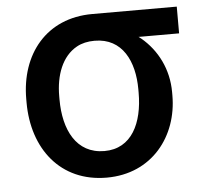

<svg xmlns="http://www.w3.org/2000/svg" viewBox="-44 -573 656 629"><g transform="rotate(-5 284.0 -259.0)"><path d="M559.6 -528.3H281.7C130.4 -528.3 42 -417 42 -269.5V-258.3C42 -106 130.4 9.8 282.7 9.8C432.1 9.8 520 -106 520 -239.7V-250.5C520 -325.7 486.8 -390.6 434.6 -434.1C431.6 -436.5 428.7 -438.5 426.3 -440.4H559.6ZM150.4 -269.5C150.4 -338.4 172.9 -399.4 222.7 -426.8C239.3 -436 258.8 -440.4 281.2 -440.4H281.7C373 -440.4 410.6 -361.3 410.6 -269.5V-258.3C410.6 -159.2 372.6 -77.6 282.7 -77.6C189.9 -77.6 150.4 -159.2 150.4 -258.3Z"/></g></svg>

Font: Bert Sans Medium
Style: Regular
Weight: 500
Designer: Christian Robertson (Google), Cristiano Sobral
Foundry: Google, Cristiano Sobral
Version: Version 3.101